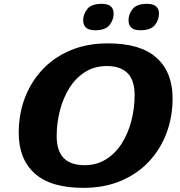

<svg xmlns="http://www.w3.org/2000/svg" viewBox="-20 -940 913 974"><path d="M855.5 -441.5Q855.5 -346 824.2 -263.5Q793 -181 734 -118.8Q675 -56.5 591.5 -21.8Q508 13 403 13Q237 13 156 -60.2Q75 -133.5 75 -265.5Q75 -361 106.2 -443.5Q137.5 -526 196.5 -588.2Q255.5 -650.5 339 -685.2Q422.5 -720 527.5 -720Q693 -720 774.2 -646.8Q855.5 -573.5 855.5 -441.5ZM267.5 -249Q267.5 -102 408.5 -102Q470.5 -102 518.2 -132Q566 -162 598 -212.8Q630 -263.5 646.5 -327.2Q663 -391 663 -458Q663 -605 522 -605Q460 -605 412.2 -575Q364.5 -545 332.5 -494.2Q300.5 -443.5 284 -379.8Q267.5 -316 267.5 -249ZM462.5 -786.5Q402 -786.5 402 -837Q402 -868 422.8 -894.2Q443.5 -920.5 496.5 -920.5Q556.5 -920.5 556.5 -870.5Q556.5 -839.5 535.8 -813Q515 -786.5 462.5 -786.5ZM692 -786.5Q632 -786.5 632 -837Q632 -868 652.8 -894.2Q673.5 -920.5 726 -920.5Q786.5 -920.5 786.5 -870.5Q786.5 -839.5 765.8 -813Q745 -786.5 692 -786.5Z"/></svg>

Font: Newsreader Caption
Style: Bold Italic
Weight: 700
Italic angle: -17°
Designer: Hugues Gentile
Foundry: Production Type
Version: Version 1.001